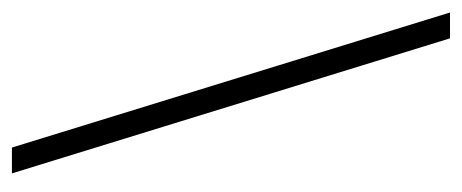

<svg xmlns="http://www.w3.org/2000/svg" viewBox="-250 -488 786 327"><g transform="rotate(-90 143.5 -325.0)"><path d="M55.2 -698.2 285.2 47.9H241.2L11.2 -698.2Z"/></g></svg>

Font: Linux Libertine Display O
Style: Regular
Weight: 400
Designer: Philipp H. Poll
Foundry: Philipp H. Poll
Version: Version 5.0.9